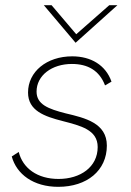

<svg xmlns="http://www.w3.org/2000/svg" viewBox="-20 -717 508 743"><path d="M205.5 6C316.5 6 393.5 -57 393.5 -153.5C393.5 -240.5 310 -260.5 233.5 -278.5C167.5 -295.5 121.5 -312.5 121.5 -362.5C121.5 -425 180.5 -469.5 258 -469.5C319.5 -469.5 364.5 -444.5 386.5 -386.5L411.5 -401C389 -465.5 331.5 -499 259.5 -499C160.5 -499 88.5 -439.5 88.5 -359C88.5 -288.5 152 -266.5 222.5 -248.5C291.5 -230.5 358 -215 358 -148C358 -70.5 291 -24.5 206.5 -24.5C124.5 -24.5 68 -66 52.5 -129L25.5 -111.5C44 -43 109 6 205.5 6ZM149.5 -697 272.5 -551.5 434.5 -697H403L275 -584.5L179.5 -697Z"/></svg>

Font: HK Grotesk ExtraLight
Style: Italic
Weight: 200
Italic angle: -16°
Designer: Alfredo Marco Pradil
Foundry: Hanken Design Co.
Version: Version 3.001;FEAKit 1.0